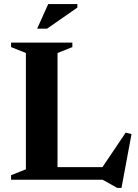

<svg xmlns="http://www.w3.org/2000/svg" viewBox="-20 -878 673 938"><path d="M573.5 40H553L481 0H34V-22L106.5 -51V-619L34 -648V-670H333.5V-648L261 -619V-61.5H480.5L594 -230L622.5 -223ZM161.5 -738 215.5 -858H358V-841L210 -738Z"/></svg>

Font: Newsreader 16pt
Style: Bold
Weight: 700
Designer: Hugues Gentile
Foundry: Production Type
Version: Version 1.003; ttfautohint (v1.8.3)